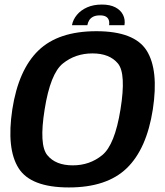

<svg xmlns="http://www.w3.org/2000/svg" viewBox="-20 -818 724 843"><path d="M282.5 5Q449 5 536.5 -79.5Q624 -164 651 -337.5Q677.5 -511 623.8 -596Q570 -681 403 -681Q236 -681 148.5 -596.2Q61 -511.5 34 -337.5Q8 -164.5 61.5 -79.8Q115 5 282.5 5ZM299.5 -92Q224 -92 187.5 -137Q151 -182 176 -337.5Q201 -495 256 -539.2Q311 -583.5 386 -583.5Q461 -583.5 497.8 -539.2Q534.5 -495 509 -337.5Q484 -182 429 -137Q374 -92 299.5 -92ZM427.5 -798Q390.5 -798 362.8 -785.8Q335 -773.5 317.8 -752.8Q300.5 -732 296 -707.5H363.5Q366 -720.5 372.2 -730Q378.5 -739.5 389.8 -745Q401 -750.5 419 -750.5Q435.5 -750.5 444.8 -745.2Q454 -740 457.5 -730.2Q461 -720.5 459 -707.5H526.5Q530.5 -732 520.2 -752.8Q510 -773.5 486.5 -785.8Q463 -798 427.5 -798Z"/></svg>

Font: Anybody Thin SemiBold
Style: Italic
Weight: 600
Italic angle: -10°
Version: Version 1.113;gftools[0.9.25]